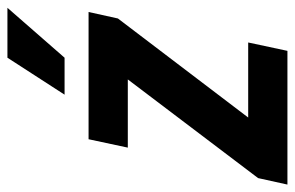

<svg xmlns="http://www.w3.org/2000/svg" viewBox="-184 -620 775 504"><g transform="rotate(-90 203.0 -367.5)"><path d="M-29 0 -12 -77 247 -419H68L90 -522H424L407 -445L147 -103H344L322 0ZM207 -585 304 -735H435L304 -585Z"/></g></svg>

Font: Radio Canada Condensed SemiBold
Style: Italic
Weight: 600
Width: 3
Italic angle: -12°
Designer: Charles Daoud, Etienne Aubert Bonn, Alexandre Saumier Demers, Jacques Le Bailly
Foundry: Radio-Canada
Version: Version 2.104; ttfautohint (v1.8.4.7-5d5b);gftools[0.9.28.de